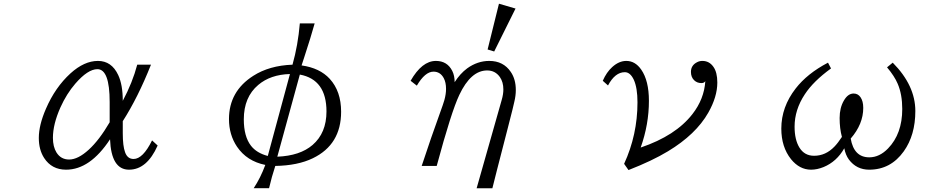

<svg xmlns="http://www.w3.org/2000/svg" viewBox="-20 -885 5040 1024"><path d="M820.8 -108.9Q763.7 20 668 20Q573.2 20 566.9 -142.1Q460.4 20 332.5 20Q255.9 20 215.3 -42.5Q187 -86.4 187 -149.4Q187 -217.8 225.1 -305.2Q274.4 -419.4 356 -493.7Q429.2 -560.1 502.4 -560.1Q575.2 -560.1 610.4 -484.9Q634.8 -433.1 634.8 -347.2Q687 -445.3 711.9 -540H785.2Q715.8 -365.2 634.8 -238.8V-174.8Q634.8 -106 647 -73.2Q659.7 -37.1 692.4 -37.1Q742.2 -37.1 791 -136.2ZM564.9 -232.9V-340.8Q564.9 -516.1 499.5 -516.1Q448.7 -516.1 381.8 -439Q335 -384.8 302.2 -312Q262.2 -222.2 262.2 -149.9Q262.2 -102.5 281.2 -71.8Q304.7 -34.2 348.6 -34.2Q396 -34.2 453.6 -86.9Q509.3 -137.7 564.9 -232.9Z M1333 118.7Q1369.1 64.5 1395 -5.4Q1296.4 -25.4 1244.1 -102.5Q1201.2 -166.5 1201.2 -250Q1201.2 -397.9 1330.6 -480.5Q1416.5 -535.6 1540 -540Q1569.3 -644 1579.1 -760.3H1658.2Q1638.2 -688 1602.5 -579.1Q1596.2 -561 1588.4 -536.1Q1685.5 -522.5 1738.8 -464.4Q1799.3 -397.9 1799.3 -289.1Q1799.3 -113.8 1648.4 -41Q1567.9 -2 1448.2 0Q1428.7 59.1 1415 118.7ZM1526.4 -490.2Q1422.4 -487.3 1357.4 -432.1Q1280.3 -367.2 1280.3 -248.5Q1280.3 -157.2 1318.4 -107.9Q1348.6 -68.8 1408.2 -53.2ZM1579.1 -487.3 1459 -49.3Q1580.1 -54.2 1647 -111.8Q1721.2 -175.8 1721.2 -290.5Q1721.2 -460.9 1579.1 -487.3Z M2580.6 -621.1 2641.1 -865.2 2729.5 -839.4 2615.7 -610.4ZM2606 119.1H2522L2655.8 -352.1Q2664.6 -382.3 2664.6 -408.2Q2664.6 -447.3 2646 -474.1Q2621.1 -509.3 2578.1 -509.3Q2491.2 -509.3 2429.7 -378.9Q2387.2 -289.6 2309.1 0H2229Q2254.9 -78.6 2278.8 -147.7Q2302.7 -216.8 2324.2 -275.9Q2334.5 -304.7 2341.1 -323.5Q2347.7 -342.3 2350.1 -351.6Q2358.9 -383.3 2358.9 -411.1Q2358.9 -445.3 2346.7 -468.3Q2328.1 -502.9 2292 -502.9Q2247.1 -502.9 2203.1 -428.2L2169.9 -454.1Q2230.5 -560.1 2304.7 -560.1Q2365.2 -560.1 2392.1 -506.8Q2404.8 -481.4 2404.8 -446.8Q2433.6 -492.2 2471.7 -520.5Q2526.9 -560.1 2589.4 -560.1Q2664.6 -560.1 2704.1 -501.5Q2731 -462.4 2731 -404.8Q2731 -375 2723.1 -342.3Q2722.2 -335.9 2713.1 -299.8Q2704.1 -263.7 2687 -197.3Q2651.9 -61.5 2631.6 17.6Q2611.3 96.7 2606 119.1Z M3194.8 -454.1Q3214.8 -500 3245.1 -527.3Q3281.2 -560.1 3320.3 -560.1Q3367.7 -560.1 3399.9 -513.7Q3440.9 -454.6 3440.9 -347.2Q3440.9 -221.7 3397 -98.1Q3583.5 -161.1 3672.9 -276.4Q3735.4 -356.4 3741.7 -452.1Q3735.4 -441.9 3720.7 -441.9Q3697.3 -441.9 3681.6 -457.5Q3665 -474.1 3665 -501.5Q3665 -537.1 3698.7 -553.7Q3710.9 -560.1 3726.1 -560.1Q3762.7 -560.1 3784.7 -528.8Q3805.7 -499.5 3805.7 -444.8Q3805.7 -368.7 3757.3 -283.7Q3691.4 -168 3542.5 -78.1Q3458.5 -27.3 3332 22L3308.6 -11.2Q3379.9 -166 3379.9 -339.4Q3379.9 -416 3360.4 -459.5Q3341.3 -500 3312.5 -500Q3260.3 -500 3222.7 -429.2Z M4412.1 -520Q4317.9 -451.7 4272.5 -382.3Q4217.8 -299.8 4217.8 -209.5Q4217.8 -139.6 4243.7 -97.7Q4270.5 -54.2 4321.8 -54.2Q4383.8 -54.2 4430.7 -103.5Q4448.7 -122.1 4470.2 -154.8Q4458 -199.7 4458 -255.4Q4458 -310.5 4481 -349.1Q4502.4 -386.2 4532.7 -386.2Q4555.7 -386.2 4569.3 -366.7Q4584 -345.7 4584 -309.6Q4584 -223.1 4517.1 -146Q4534.2 -45.9 4616.2 -45.9Q4670.4 -45.9 4716.3 -93.3Q4792 -171.4 4792 -303.7Q4792 -381.8 4767.6 -438.5Q4750.5 -479 4710.9 -525.9L4741.2 -550.8Q4861.8 -429.2 4861.8 -293Q4861.8 -164.6 4800.3 -78.1Q4730.5 20 4615.7 20Q4547.9 20 4507.3 -34.2Q4489.3 -59.1 4482.9 -94.2Q4442.4 -22.9 4372.6 5.9Q4337.9 20 4305.7 20Q4244.1 20 4198.7 -36.1Q4147 -101.1 4147 -199.2Q4147 -314.5 4223.6 -413.1Q4285.2 -492.7 4396 -550.8Z"/></svg>

Font: BIZ UDMincho
Style: Regular
Weight: 400
Monospace: yes
Designer: TypeBank Co., Ltd.
Foundry: Morisawa Inc.
Version: Version 1.06